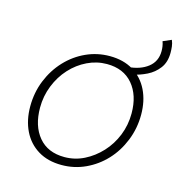

<svg xmlns="http://www.w3.org/2000/svg" viewBox="-97 -719 794 822"><g transform="rotate(15 300.0 -308.0)"><path d="M442 -441 412 -467Q467 -471 501 -497.5Q535 -524 535 -570Q535 -580 533.5 -590.5Q532 -601 528 -612L565 -628Q571 -614 572.5 -600Q574 -586 574 -573Q574 -531 553.5 -504Q533 -477 502.5 -462Q472 -447 442 -441ZM247 12Q186 12 142.5 -14.5Q99 -41 76 -88Q53 -135 53 -196Q53 -258 75 -312Q97 -366 135 -406.5Q173 -447 222.5 -469.5Q272 -492 327 -492Q388 -492 431.5 -465.5Q475 -439 498 -392Q521 -345 521 -284Q521 -223 499 -168.5Q477 -114 439.5 -74Q402 -34 352.5 -11Q303 12 247 12ZM250 -24Q296 -24 337 -44.5Q378 -65 410.5 -100Q443 -135 461.5 -181Q480 -227 480 -279Q480 -359 439 -407.5Q398 -456 324 -456Q279 -456 237.5 -436Q196 -416 164 -381Q132 -346 113.5 -299.5Q95 -253 95 -202Q95 -121 135.5 -72.5Q176 -24 250 -24Z"/></g></svg>

Font: Source Code Pro ExtraLight Light
Style: Italic
Weight: 300
Italic angle: -11°
Monospace: yes
Version: Version 1.016;hotconv 1.0.116;makeotfexe 2.5.65601